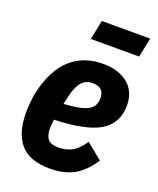

<svg xmlns="http://www.w3.org/2000/svg" viewBox="-137 -807 742 903"><g transform="rotate(20 233.5 -356.0)"><path d="M222 12Q119 12 73 -42.5Q27 -97 27 -197Q27 -220 29.5 -247Q32 -274 36 -295Q53 -374 86.5 -427.5Q120 -481 171.5 -509Q223 -537 292 -537Q331 -537 362 -527Q393 -517 415.5 -498.5Q438 -480 450 -453Q462 -426 462 -392Q462 -356 451 -328Q440 -300 417.5 -278.5Q395 -257 359.5 -243Q324 -229 275 -221Q226 -213 162 -211Q161 -202 159.5 -189Q158 -176 158 -168Q158 -132 172.5 -113.5Q187 -95 226 -95Q263 -95 293 -110.5Q323 -126 351 -169L431 -104Q389 -40 339.5 -14Q290 12 222 12ZM275 -435Q251 -435 234 -423.5Q217 -412 205.5 -388.5Q194 -365 186 -329L179 -296Q227 -299 257 -305.5Q287 -312 303.5 -322.5Q320 -333 326.5 -347.5Q333 -362 333 -380Q333 -409 318 -422Q303 -435 275 -435ZM195 -627 215 -724H457L437 -627Z"/></g></svg>

Font: IBM Plex Sans Condensed
Style: Bold Italic
Weight: 700
Width: 3
Italic angle: -11.31°
Designer: Mike Abbink, Paul van der Laan, Pieter van Rosmalen
Foundry: Bold Monday
Version: Version 3.201